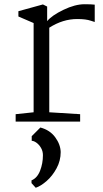

<svg xmlns="http://www.w3.org/2000/svg" viewBox="-20 -575 489 908"><path d="M54 0ZM139 -44V-466L67 -497V-522L183 -554L203 -544V-475Q225 -502 280 -528.5Q335 -555 380 -555Q412 -555 428 -553V-471Q424 -472 411 -476.5Q398 -481 382 -483Q366 -485 345 -485Q277 -485 213 -444V-44L359 -35V0H54V-35ZM267 144Q267 185 247.5 221Q228 257 200.5 281Q173 305 149 313L129 291V278Q156 267 169.5 232.5Q183 198 183 159Q183 140 174 124.5Q165 109 152.5 100Q140 91 130 91V69L171 28Q216 40 241 74Q266 108 267 144Z"/></svg>

Font: Martel Light
Style: Regular
Weight: 300
Designer: Dan Reynolds
Foundry: Dan Reynolds
Version: Version 1.001; ttfautohint (v1.1) -l 5 -r 5 -G 72 -x 0 -D la